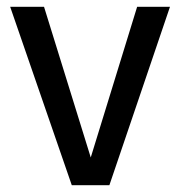

<svg xmlns="http://www.w3.org/2000/svg" viewBox="-20 -547 532 567"><path d="M303 0H192L10 -527H110L248 -82L385 -527H482Z"/></svg>

Font: FiraGOUPP
Style: Medium
Weight: 400
Designer: bBox Type
Foundry: bBox Type GmbH
Version: Version 1.001